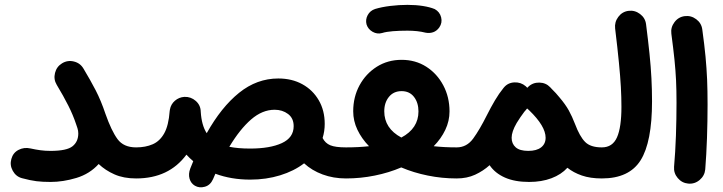

<svg xmlns="http://www.w3.org/2000/svg" viewBox="-20 -701 3012 800"><path d="M27.3 -38.6Q34.2 -64.5 57.1 -76.4Q80.1 -88.4 106.9 -82.5Q128.9 -77.6 148.4 -75Q168 -72.3 190.4 -72.3Q258.3 -72.3 282.2 -91.6Q306.2 -110.8 306.2 -145Q306.2 -156.2 302.7 -167Q300.3 -174.8 296.9 -184.1Q284.2 -222.2 264.6 -261Q245.1 -299.8 216.3 -347.7Q202.6 -370.6 209.2 -397Q215.8 -423.3 238.3 -437Q261.2 -451.2 287.6 -444.8Q314 -438.5 327.6 -415.5Q356.4 -367.7 378.7 -324.7Q400.9 -281.7 419.4 -226.6Q444.3 -155.8 469.7 -121.3Q495.1 -86.9 546.9 -86.9H547.4Q574.2 -86.9 593 -67.9Q611.8 -48.8 611.8 -22Q611.8 4.9 593 23.7Q574.2 42.5 547.4 42.5H546.9Q495.1 42.5 457 25.6Q418.9 8.8 391.1 -17.6Q354 23.4 298.6 40.3Q243.2 57.1 190.4 57.1Q157.2 57.1 131.8 54Q106.4 50.8 71.8 41.5Q46.4 34.7 33.2 10.7Q20 -13.2 27.3 -38.6Z M482.9 -22Q482.9 -48.8 501.7 -67.9Q520.5 -86.9 547.4 -86.9Q586.4 -86.9 616.2 -99.9Q646 -112.8 664.3 -145.5Q682.6 -178.2 687 -238.3Q687.5 -241.7 688 -244.6Q691.9 -266.6 708.7 -281.2Q725.6 -295.9 748.5 -297.4Q775.4 -298.3 795.7 -280.5Q815.9 -262.7 816.4 -235.8Q819.8 -179.2 841.3 -146Q901.9 -254.4 976.1 -314.2Q1050.3 -374 1139.6 -374Q1196.3 -374 1239.7 -350.1Q1283.2 -326.2 1308.1 -283.4Q1333 -240.7 1333 -184.6Q1333 -154.3 1324.2 -126Q1335 -104.5 1356.2 -95.7Q1377.4 -86.9 1421.4 -86.9H1421.9Q1448.7 -86.9 1467.5 -67.6Q1486.3 -48.3 1486.3 -22Q1486.3 4.4 1467.5 23.4Q1448.7 42.5 1421.9 42.5H1421.4Q1369.1 42.5 1324.2 25.9Q1279.3 9.3 1247.1 -20.5Q1205.1 11.7 1147.2 29.5Q1089.4 47.4 1022.5 47.4Q943.4 47.4 877.4 22.9Q872.6 34.2 867.7 45.4Q856.4 70.8 833.5 77.1Q810.5 83.5 792 72.8Q775.4 63 769.8 43.5Q764.2 23.9 772.9 1Q778.8 -14.6 785.2 -29.3Q770 -42 756.8 -56.6Q683.6 42.5 547.4 42.5Q520.5 42.5 501.7 23.7Q482.9 4.9 482.9 -22ZM1124.5 -243.7Q1072.8 -243.7 1026.1 -203.1Q979.5 -162.6 935.5 -89.4Q971.7 -82 1022.5 -82Q1105 -82 1154.3 -104.7Q1203.6 -127.4 1203.6 -175.3Q1203.6 -208.5 1180.2 -226.1Q1156.7 -243.7 1124.5 -243.7Z M1357.4 -22Q1357.4 -48.8 1376.2 -67.9Q1395 -86.9 1421.9 -86.9Q1474.1 -86.9 1517.6 -91.8Q1486.8 -123.5 1469.2 -160.4Q1451.7 -197.3 1451.7 -237.3Q1451.7 -296.9 1478 -345.5Q1504.4 -394 1550 -422.9Q1595.7 -451.7 1653.3 -451.7Q1711.4 -451.7 1756.3 -422.9Q1801.3 -394 1827.1 -345.2Q1853 -296.4 1853 -236.8Q1853 -196.8 1835.4 -159.9Q1817.9 -123 1787.1 -91.8Q1830.6 -86.9 1882.3 -86.9H1882.8Q1909.7 -86.9 1928.5 -67.9Q1947.3 -48.8 1947.3 -22Q1947.3 4.9 1928.5 23.7Q1909.7 42.5 1882.8 42.5H1882.3Q1821.3 42.5 1762.5 30.5Q1703.6 18.6 1651.9 -3.4Q1600.6 18.6 1541.7 30.5Q1482.9 42.5 1421.9 42.5Q1395 42.5 1376.2 23.7Q1357.4 4.9 1357.4 -22ZM1581.1 -237.3Q1581.1 -166 1652.3 -127.9Q1723.6 -166 1723.6 -236.8Q1723.6 -272.9 1705.1 -297.1Q1686.5 -321.3 1653.3 -321.3Q1620.1 -321.3 1600.6 -297.4Q1581.1 -273.4 1581.1 -237.3ZM1507.3 -599.1Q1502 -619.1 1512 -637.9Q1522 -656.7 1543 -663.6Q1570.3 -671.9 1606.4 -676.3Q1642.6 -680.7 1677.7 -680.7Q1713.4 -680.7 1742.4 -676Q1771.5 -671.4 1791.5 -663.1Q1812.5 -651.4 1818.1 -628.7Q1823.7 -606 1810.5 -586.9Q1799.8 -571.8 1784.7 -566.7Q1769.5 -561.5 1752.9 -564.9Q1720.7 -573.2 1677.7 -573.2Q1644.5 -573.2 1616.9 -571Q1589.4 -568.8 1572.3 -563.5Q1551.8 -557.6 1532.7 -568.4Q1513.7 -579.1 1507.3 -599.1Z M1818.4 -22Q1818.4 -48.8 1837.2 -67.9Q1856 -86.9 1882.8 -86.9Q1924.8 -86.9 1951.7 -123.8Q1978.5 -160.6 2008.8 -221.2Q2024.9 -253.4 2042.2 -282.7Q2059.6 -312 2077.6 -334Q2078.6 -335.4 2079.6 -336.4Q2096.2 -356.4 2123.3 -357.7Q2150.4 -358.9 2170.4 -341.8Q2173.8 -338.9 2177.2 -335L2178.2 -336.4Q2178.2 -336.4 2178.7 -336.9L2179.7 -337.9L2180.7 -338.9Q2199.7 -357.4 2227.1 -356.9Q2254.4 -356.4 2272.5 -337.4Q2276.4 -333.5 2279.3 -330.1Q2296.9 -313 2311 -295.4Q2335.9 -266.1 2349.9 -241Q2363.8 -215.8 2376 -184.1Q2395.5 -132.3 2418 -109.6Q2440.4 -86.9 2487.3 -86.9H2487.8Q2514.6 -86.9 2533.4 -67.9Q2552.2 -48.8 2552.2 -22Q2552.2 4.9 2533.4 23.7Q2514.6 42.5 2487.8 42.5H2487.3Q2439.5 42.5 2404.3 30.3Q2369.1 18.1 2344.2 -2Q2318.4 26.4 2277.6 41.7Q2236.8 57.1 2184.6 57.1Q2125 57.1 2083.7 38.8Q2042.5 20.5 2020 -12.7Q1993.7 11.2 1959.7 26.9Q1925.8 42.5 1882.8 42.5Q1856 42.5 1837.2 23.7Q1818.4 4.9 1818.4 -22ZM2179.2 -246.6Q2177.7 -248 2176.3 -249Q2171.9 -243.7 2167 -237.8L2165 -235.8Q2156.7 -224.6 2148.2 -212.4Q2139.6 -200.2 2132.8 -188.5Q2111.8 -152.3 2111.8 -127Q2111.8 -102.1 2128.7 -87.2Q2145.5 -72.3 2181.2 -72.3Q2215.8 -72.3 2234.6 -86.9Q2253.4 -101.6 2253.4 -127Q2253.4 -175.3 2185.1 -241.2Q2182.1 -244.1 2179.2 -246.6Z M2423.3 -22Q2423.3 -48.8 2442.1 -67.9Q2460.9 -86.9 2487.8 -86.9Q2532.2 -86.9 2550.8 -128.7Q2569.3 -170.4 2569.3 -255.9Q2569.3 -295.4 2566.9 -338.9Q2564.5 -382.3 2558.8 -440.4Q2553.2 -498.5 2543 -582.5Q2540 -608.9 2556.2 -630.6Q2572.3 -652.3 2598.6 -655.8Q2625 -659.2 2646.7 -642.8Q2668.5 -626.5 2671.9 -600.1Q2680.7 -531.2 2686.3 -476.8Q2691.9 -422.4 2694.3 -374.8Q2696.8 -327.1 2696.8 -278.8Q2696.8 -108.9 2649.2 -33.2Q2601.6 42.5 2487.8 42.5Q2460.9 42.5 2442.1 23.7Q2423.3 4.9 2423.3 -22Z M2777.3 -560.5Q2773.9 -586.9 2790.3 -608.6Q2806.6 -630.4 2833 -633.8Q2859.4 -637.2 2881.1 -620.8Q2902.8 -604.5 2906.2 -578.1Q2915 -514.2 2919.7 -465.1Q2924.3 -416 2926.3 -369.6Q2928.2 -323.2 2928.2 -266.1Q2928.2 -196.8 2925.8 -126.2Q2923.3 -55.7 2918.5 4.9Q2916 31.2 2895.3 48.8Q2874.5 66.4 2847.7 64Q2821.3 61.5 2804 41Q2786.6 20.5 2788.6 -5.9Q2793.9 -66.4 2796.4 -136Q2798.8 -205.6 2798.8 -272.9Q2798.8 -324.7 2796.9 -366Q2794.9 -407.2 2790.3 -452.4Q2785.6 -497.6 2777.3 -560.5Z"/></svg>

Font: Mikhak-FD Bold
Style: Regular
Weight: 700
Designer: Amin Abedi
Version: Version 3.3